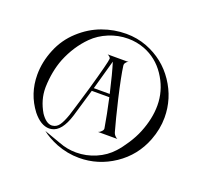

<svg xmlns="http://www.w3.org/2000/svg" viewBox="-96 -638 819 758"><g transform="rotate(20 313.0 -259.0)"><path d="M300.8 -398.9 266.1 -274.9H333Q314.5 -355.5 300.8 -398.9ZM400.9 -504.9Q478 -475.1 523.2 -408Q568.4 -340.8 568.4 -260.7Q568.4 -212.4 549.8 -164.1Q520 -86.9 452.4 -41.5Q384.8 3.9 304.7 3.9Q255.9 3.9 209 -14.2Q169.4 -30.3 144 -50.8Q208 -27.8 213.9 -25.9Q249 -12.2 286.6 -12.2Q329.1 -12.2 368.4 -29.1Q407.7 -45.9 435.1 -76.2Q452.1 -94.7 470.9 -123.5Q489.7 -152.3 501 -180.2Q525.4 -240.2 525.4 -295.9Q525.4 -306.2 524.9 -311Q521 -369.1 486.8 -419.9Q452.6 -470.7 397 -492.2Q363.8 -504.9 327.1 -504.9Q285.6 -504.9 247.1 -489Q208.5 -473.1 181.2 -445.8Q135.3 -399.9 108.9 -335Q87.9 -281.2 85.9 -214.8V-210.4Q85.9 -160.2 113.8 -112.8Q136.2 -79.6 159.7 -79.6Q160.2 -79.6 161.6 -79.8Q163.1 -80.1 164.1 -80.1Q180.2 -82 190.7 -96.7Q201.2 -111.3 211.9 -142.1Q218.8 -162.6 250 -268.1Q285.2 -391.6 285.2 -405.8Q285.2 -408.7 281.7 -412.1Q278.3 -415.5 275.4 -417L272 -418.9H359.9Q357.9 -418.5 355.2 -417.2Q352.5 -416 348.4 -410.6Q344.2 -405.3 345.2 -397.9Q350.6 -356.4 371.1 -268.1Q390.6 -185.5 403.8 -139.2Q405.8 -132.3 410.4 -127.2Q415 -122.1 418.5 -120.1L421.9 -118.2H340.8Q343.3 -119.1 346.7 -120.8Q350.1 -122.6 355.5 -128.4Q360.8 -134.3 359.9 -140.1Q351.1 -193.4 335.9 -262.2H262.2Q236.8 -174.8 228 -146Q205.6 -73.2 164.1 -65.9Q157.2 -64.9 154.3 -64.9Q119.1 -64.9 85.9 -106Q38.1 -168.9 38.1 -249Q38.1 -302.7 60.1 -356Q81.5 -408.7 123.3 -446.8Q165 -484.9 213.9 -502.7Q262.7 -520.5 314 -520.5Q359.9 -520.5 400.9 -504.9Z"/></g></svg>

Font: Anticva
Style: Regular
Weight: 400
Version: Version 1.000